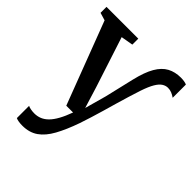

<svg xmlns="http://www.w3.org/2000/svg" viewBox="-225 -690 1070 1070"><g transform="rotate(45 309.5 -155.0)"><path d="M136.5 252Q120 252 106.5 249.8Q93 247.5 85 243.5V147Q92 151 106.2 153.8Q120.5 156.5 135.5 156.5Q158.5 156.5 178.8 148.2Q199 140 217.2 121.8Q235.5 103.5 252.2 73.2Q269 43 284.5 0H231L45.5 -487.5L0 -501V-548H250.5V-501L179 -488.5L275 -193.5L314.5 -65.5L350 -193.5L390.5 -365.5Q408 -439.5 433 -482.5Q458 -525.5 492.5 -544Q527 -562.5 572 -562.5Q586 -562.5 598.5 -560.5Q611 -558.5 619 -554.5V-450.5Q605.5 -460 591.5 -465.8Q577.5 -471.5 561.5 -471.5Q544 -471.5 527.8 -461.2Q511.5 -451 496 -425Q480.5 -399 464.5 -351.5Q453.5 -318 442 -280.5Q430.5 -243 419.2 -203.8Q408 -164.5 396.8 -126Q385.5 -87.5 374.5 -51.8Q363.5 -16 353 14.5Q325.5 93 296.2 146Q267 199 229 225.5Q191 252 136.5 252Z"/></g></svg>

Font: Merriweather 36pt SemiBold
Style: Regular
Weight: 600
Version: Version 2.100